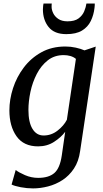

<svg xmlns="http://www.w3.org/2000/svg" viewBox="-20 -824 588 1094"><path d="M436.5 37Q428.5 95.5 401.5 136.2Q374.5 177 336 202Q297.5 227 253.8 238.2Q210 249.5 168.5 249.5Q133.5 249.5 98.2 242.8Q63 236 46 227.5L69.5 144.5Q86 158 122.2 173.8Q158.5 189.5 197.5 189.5Q257.5 189.5 289.5 162Q321.5 134.5 332 62L351.5 -73Q328 -41.5 288.2 -15.8Q248.5 10 197 10Q115 10 74.2 -47.5Q33.5 -105 33.5 -195Q33.5 -257.5 54.2 -321.5Q75 -385.5 115.5 -439.2Q156 -493 215.5 -526Q275 -559 352.5 -559Q383 -559 412 -552.5Q441 -546 461.5 -537L525.5 -558.5ZM412.5 -488.5Q399.5 -499.5 381.2 -504.8Q363 -510 342.5 -510Q290 -510 252 -480Q214 -450 189.5 -402.5Q165 -355 153.5 -300.8Q142 -246.5 142 -197.5Q142 -127.5 165 -89.8Q188 -52 228.5 -52Q272.5 -52 308 -79.8Q343.5 -107.5 361 -141.5ZM358 -629.5Q289.5 -629.5 257 -670Q224.5 -710.5 224.5 -770.5Q224.5 -782.5 225.8 -790.8Q227 -799 228 -804H275Q274.5 -800 274.2 -795.5Q274 -791 274 -785Q274 -768 283.2 -748.8Q292.5 -729.5 312.5 -716Q332.5 -702.5 365 -702.5Q405.5 -702.5 427.8 -719.2Q450 -736 459.8 -759.5Q469.5 -783 472.5 -804H520Q520 -799.5 519.8 -793.2Q519.5 -787 518.5 -779Q514 -739 497.5 -704.8Q481 -670.5 447.5 -650Q414 -629.5 358 -629.5Z"/></svg>

Font: Merriweather Text Regular
Style: Italic
Weight: 400
Italic angle: -7.8°
Designer: Eben Sorkin
Foundry: Eben Sorkin
Version: Version 2.100; ttfautohint (v1.7.19-72a1) -l 8 -r 50 -G 200 